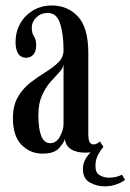

<svg xmlns="http://www.w3.org/2000/svg" viewBox="-20 -548 474 698"><path d="M135 10.5Q89 10.5 58 -21.8Q27 -54 27 -117.5Q27 -165 45.5 -196.2Q64 -227.5 91.5 -248.5Q119 -269.5 146.2 -286.2Q173.5 -303 192.2 -321.2Q211 -339.5 211 -366Q211 -422.5 198.8 -461.8Q186.5 -501 153 -501Q129 -501 112.2 -484.8Q95.5 -468.5 95.5 -446.5Q95.5 -427.5 103.5 -415.8Q111.5 -404 111.5 -383Q111.5 -362.5 101.8 -350.2Q92 -338 74 -338Q56 -338 46.2 -353Q36.5 -368 36.5 -395Q36.5 -431.5 53.2 -461.8Q70 -492 100 -510Q130 -528 169 -528Q226 -528 263.5 -487.8Q301 -447.5 301 -355.5V-61.5Q301 -39.5 306 -31.2Q311 -23 320 -23Q327.5 -23 333.8 -26.8Q340 -30.5 343 -34L356 -14L355.5 -13.5Q345.5 -2 336.2 15.2Q327 32.5 327 56Q327 80.5 342.8 89.2Q358.5 98 375.5 98Q403.5 98 423.5 87L434.5 106Q422.5 115.5 402.5 122.5Q382.5 129.5 360.5 129.5Q332 129.5 306.8 115.5Q281.5 101.5 281.5 66.5Q281.5 47 289.8 32Q298 17 309.5 6Q300 7 290.5 7Q257.5 7 237.8 -5.8Q218 -18.5 216 -43Q212 -28.5 194.2 -9Q176.5 10.5 135 10.5ZM163 -27.5Q184.5 -27.5 197.8 -51.5Q211 -75.5 211 -97V-314Q209.5 -300 195.5 -285.2Q181.5 -270.5 163.8 -250.5Q146 -230.5 132.8 -201.2Q119.5 -172 119.5 -129.5Q119.5 -80.5 129.8 -54Q140 -27.5 163 -27.5Z"/></svg>

Font: Imbue 50pt Medium
Style: Regular
Weight: 500
Designer: Tyler Finck
Foundry: Etcetera Type Company
Version: Version 1.102; ttfautohint (v1.8.3)